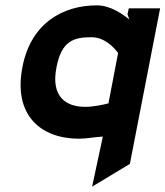

<svg xmlns="http://www.w3.org/2000/svg" viewBox="-20 -482 618 717"><path d="M64 -233C28 -50 134 36 275 36C300 36 334 30 364 28L324 215L465 130L578 -451H461L456 -429L463 -409C439 -429 392 -462 342 -462C215 -462 96 -396 64 -233ZM191 -231C210 -330 256 -343 322 -343C372 -343 408 -302 421 -284L385 -96C366 -91 329 -83 298 -83C227 -83 169 -120 191 -231Z"/></svg>

Font: Charger EcoBlack
Style: Obl
Weight: 1000
Designer: Jasper
Foundry: Cannot Into Space Fonts
Version: Version 1.1